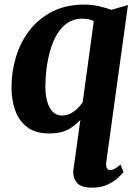

<svg xmlns="http://www.w3.org/2000/svg" viewBox="-20 -586 612 859"><path d="M455 142Q453.5 155 457.8 165Q462 175 473.5 175Q482 175 493 169.2Q504 163.5 519 150L532.5 184Q527 191 509.5 208Q492 225 462.5 239.2Q433 253.5 391.5 253.5Q339.5 253.5 322 229Q304.5 204.5 308.5 173.5L339.5 -49.5Q324 -34 306 -20Q288 -6 262.8 2.5Q237.5 11 198.5 11Q139 11 102 -17Q65 -45 48.2 -91.8Q31.5 -138.5 31.5 -195.5Q31.5 -264.5 51.2 -330.5Q71 -396.5 111.5 -449.5Q152 -502.5 213.8 -534Q275.5 -565.5 358.5 -565.5Q389.5 -565.5 423.2 -558Q457 -550.5 478 -542L552.5 -563.5ZM399.5 -491.5Q387.5 -498 374.5 -500.2Q361.5 -502.5 347.5 -502.5Q310.5 -502.5 282.8 -484Q255 -465.5 236 -434Q217 -402.5 205.5 -363Q194 -323.5 188.5 -281.5Q183 -239.5 183 -200Q183 -158.5 192 -129Q201 -99.5 217.8 -84.2Q234.5 -69 257 -69Q277 -69 294.2 -77.5Q311.5 -86 325.8 -99.8Q340 -113.5 350 -128.5Z"/></svg>

Font: Merriweather 24pt ExtraBold
Style: Italic
Weight: 800
Italic angle: -7.8°
Version: Version 2.101